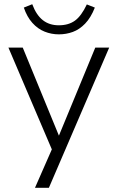

<svg xmlns="http://www.w3.org/2000/svg" viewBox="-20 -711 557 911"><path d="M146 180 232 -16V12L20 -485H88L272 -37H247L432 -485H498L212 180ZM259 -548Q224 -548 191.5 -561Q159 -574 133.5 -602.5Q108 -631 93 -675L133 -691Q152 -640 183 -615.5Q214 -591 259 -591Q305 -591 335.5 -613Q366 -635 392 -690L430 -675Q411 -627 384 -599Q357 -571 325.5 -559.5Q294 -548 259 -548Z"/></svg>

Font: Nunito Sans 12pt Light
Style: Regular
Weight: 300
Designer: Vernon Adams
Foundry: Vernon Adams
Version: Version 3.101;gftools[0.9.27]